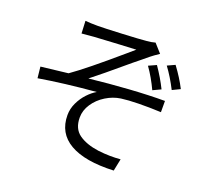

<svg xmlns="http://www.w3.org/2000/svg" viewBox="-134 -940 1268 1154"><g transform="rotate(20 500.0 -363.0)"><path d="M311.6 -743.2Q348 -743.2 463.9 -748.7Q579.8 -754.2 620 -758.4Q648.2 -760.4 673.2 -767.6L721.8 -713.2Q686.4 -689.4 670.4 -676.2Q644.2 -654.6 628.1 -641.3Q612 -628 586 -607.2Q425.6 -471.8 367.2 -426.8Q491 -440.6 617.3 -449Q743.6 -457.4 846.2 -457.4L846.4 -385.6Q769 -389 702.6 -387.8Q636.2 -386.6 592.8 -380.6Q544 -373.8 498.9 -345.9Q453.8 -318 426.2 -276.4Q398.6 -234.8 398.6 -189Q398.6 -117.8 445.7 -84Q492.8 -50.2 572.4 -39.2Q612.8 -34.4 648.1 -34Q683.4 -33.6 715.6 -36.4L699.8 41.2Q517 49.2 420.7 -6.5Q324.4 -62.2 324.4 -177.4Q324.4 -218.2 342.4 -256.1Q360.4 -294 387.3 -322.7Q414.2 -351.4 442.6 -367.8Q238 -350.2 79.6 -323.6L72 -395.4Q143.8 -403.6 244.8 -415.4Q336.8 -479.6 532.4 -648L579 -688L481.4 -683.2Q425.6 -680.4 395.2 -678.4Q364.8 -676.4 312.4 -673.6L236.2 -666.8L232.4 -746.4Q267.4 -743.2 311.6 -743.2ZM803 -515.6 752.4 -491.8Q736.2 -526.6 717.3 -559.5Q698.4 -592.4 677.6 -621.4L727 -643.8Q771.8 -579 803 -515.6ZM911.4 -556.8 861.8 -532.8Q824.8 -605.4 783.6 -660.8L832 -683Q880.4 -618 911.4 -556.8Z"/></g></svg>

Font: 寒蝉端黑体 Light
Style: Regular
Weight: 300
Designer: ChillDuanSans {Warren2060}; 
Source Han Sans {Ryoko NISHIZUKA 西塚涼子 (kana, bopomofo & ideographs); Paul D. Hunt (Latin, G
Foundry: ChillType&Adobe
Version: Version 1.300;Glyphs 3.3 (3306)